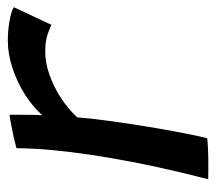

<svg xmlns="http://www.w3.org/2000/svg" viewBox="-52 -524 577 514"><g transform="rotate(-90 237.0 -267.5)"><path d="M185 -443.2Q207 -468.2 239.8 -489.3Q272.6 -510.3 310.7 -522.9Q348.7 -535.6 385.4 -535.6Q411.3 -535.6 437.2 -531Q463.1 -526.5 474.2 -519.5L427.1 -419Q416.6 -423.9 399.4 -429.7Q382.2 -435.4 354.8 -435.4Q325.2 -435.4 293 -424Q260.9 -412.6 231.3 -393.3Q201.7 -374.1 179.4 -349.9Q176.7 -314.8 169.9 -264.7Q163.1 -214.6 154.5 -162.3Q145.9 -110.1 137.5 -66.8Q129.2 -23.6 123.3 -1.6Q101.4 0.6 70.3 1.1Q39.3 1.5 13.6 0.9Q25.8 -46.2 37.8 -98.1Q49.9 -149.9 60.2 -204Q70.6 -258 78.8 -311.8Q86.9 -365.6 91.7 -416.3Q96.4 -467.1 96.8 -512.3Q111.3 -516.4 130 -520.6Q148.8 -524.7 164.8 -527.6Q180.8 -530.6 186.4 -530.8Q186.4 -512.5 186.2 -485.4Q186 -458.3 185 -443.2Z"/></g></svg>

Font: Grandstander Thin
Style: Italic
Weight: 100
Italic angle: -15°
Designer: Tyler Finck
Foundry: Etcetera Type Co
Version: Version 1.200